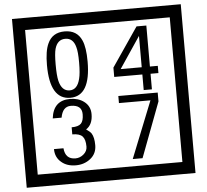

<svg xmlns="http://www.w3.org/2000/svg" viewBox="-65 -1030 1285 1190"><g transform="rotate(-5 577.5 -435.0)"><path d="M1103 90H53V-960H1103ZM1028 15V-885H128V15ZM497 -656Q497 -442 371 -442Q244 -442 244 -656Q244 -744 265 -789Q294 -855 371 -855Q448 -855 477 -789Q497 -745 497 -656ZM444 -656Q444 -723 435 -752Q420 -809 371 -809Q322 -809 306 -752Q298 -723 298 -656Q298 -587 306 -553Q322 -488 371 -488Q419 -488 435 -554Q444 -587 444 -656ZM928 -547H879V-450H828V-547H653V-605L818 -847H879V-592H928ZM828 -592V-787L697 -592ZM499 -136Q499 -84 460.5 -53Q422 -22 369 -22Q314 -22 280 -51Q242 -82 242 -134H301Q307 -65 370 -65Q398 -65 421 -84.5Q444 -104 444 -132Q444 -177 426 -196Q408 -215 363 -215V-259Q405 -259 421.5 -276Q438 -293 438 -334Q438 -392 369 -392Q318 -392 306 -324H251Q264 -435 368 -435Q419 -435 454 -409Q493 -380 493 -330Q493 -265 451 -238Q475 -222 483 -210Q499 -185 499 -136ZM913 -372 784 -30H723L864 -383H668V-427H913Z"/></g></svg>

Font: Unicode BMP Fallback SIL
Style: Regular
Weight: 400
Foundry: NRSI, SIL International
Version: Version 5.1 Based on Unicode 5.1